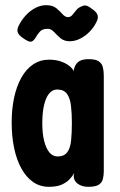

<svg xmlns="http://www.w3.org/2000/svg" viewBox="-20 -712 462 740"><path d="M320 8Q296 8 280 -3.5Q264 -15 264 -34L266 -45Q260 -34 248.5 -21.5Q237 -9 218 -0.5Q199 8 169 8Q134 8 107.5 -10.5Q81 -29 62.5 -62.5Q44 -96 34.5 -141Q25 -186 25 -240Q25 -292 34.5 -336Q44 -380 62.5 -413Q81 -446 108 -464Q135 -482 169 -482Q194 -482 213.5 -475.5Q233 -469 246.5 -458.5Q260 -448 266 -435L264 -441Q268 -462 281 -473Q294 -484 321 -484Q349 -484 361 -475.5Q373 -467 376.5 -452.5Q380 -438 380 -421V-52Q380 -36 376.5 -22Q373 -8 360.5 0Q348 8 320 8ZM202 -109Q227 -109 239 -125Q251 -141 254 -170.5Q257 -200 257 -238Q257 -276 253.5 -305Q250 -334 238 -350.5Q226 -367 200 -367Q182 -367 169 -351Q156 -335 149.5 -305.5Q143 -276 143 -237Q143 -198 150 -169.5Q157 -141 170 -125Q183 -109 202 -109ZM158 -692Q183 -692 197 -680.5Q211 -669 221 -657.5Q231 -646 242 -646Q252 -646 259 -654.5Q266 -663 274 -673Q282 -683 294 -687Q302 -692 311 -690.5Q320 -689 330 -681Q352 -667 356 -654Q360 -641 350 -624Q342 -607 325.5 -590Q309 -573 289 -563Q269 -553 249 -553Q227 -553 213 -565Q199 -577 188 -589Q177 -601 164 -601Q144 -601 134.5 -591Q125 -581 116 -565Q109 -554 100.5 -551.5Q92 -549 72 -563Q50 -577 47.5 -590Q45 -603 57 -622Q67 -640 82.5 -656Q98 -672 117.5 -682Q137 -692 158 -692Z"/></svg>

Font: Fredoka Condensed Medium
Style: Regular
Weight: 500
Width: 3
Designer: Ben Nathan
Foundry: Milena B. Brandão, Ben Nathan
Version: Version 2.001